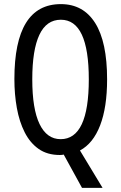

<svg xmlns="http://www.w3.org/2000/svg" viewBox="-20 -744 590 934"><path d="M501 -358Q501 -222 467 -134Q433 -46 369 -12L479 170H379L290 8Q282 10 271 10Q210 10 168 -19.5Q126 -49 100 -100.5Q74 -152 62 -218.5Q50 -285 50 -359Q50 -724 276 -724Q385 -724 443 -632Q501 -540 501 -358ZM137 -358Q137 -214 172.5 -140.5Q208 -67 275 -67Q412 -67 412 -358Q412 -648 276 -648Q206 -648 171.5 -574.5Q137 -501 137 -358Z"/></svg>

Font: Noto Sans Bengali UI ExtraCondensed
Style: Regular
Weight: 400
Width: 2
Designer: Jelle Bosma - Monotype Design Team
Foundry: Monotype Imaging Inc.
Version: Version 2.003; ttfautohint (v1.8.4.7-5d5b)